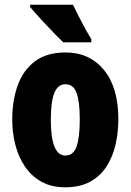

<svg xmlns="http://www.w3.org/2000/svg" viewBox="-20 -786 556 816"><path d="M483 -278Q483 -225 471.5 -173.5Q460 -122 434 -80.5Q408 -39 364.5 -14.5Q321 10 257 10Q198 10 155.5 -14Q113 -38 85.5 -79Q58 -120 45 -171.5Q32 -223 32 -278Q32 -358 55 -422.5Q78 -487 128 -525Q178 -563 259 -563Q360 -563 421.5 -489Q483 -415 483 -278ZM196 -276Q196 -125 258 -125Q292 -125 305.5 -163.5Q319 -202 319 -278Q319 -354 305.5 -391Q292 -428 258 -428Q226 -428 211 -391Q196 -354 196 -276ZM290 -766Q299 -747 314 -717.5Q329 -688 344 -661Q359 -634 368 -620V-606H249Q237 -617 217.5 -637Q198 -657 176.5 -680Q155 -703 136.5 -723.5Q118 -744 108 -756V-766Z"/></svg>

Font: Noto Sans Gurmukhi ExtraCondensed Black
Style: Regular
Weight: 900
Width: 2
Designer: Jelle Bosma - Monotype Design Team
Foundry: Monotype Imaging Inc.
Version: Version 2.004; ttfautohint (v1.8.4.7-5d5b)